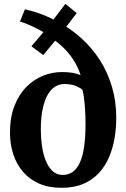

<svg xmlns="http://www.w3.org/2000/svg" viewBox="-20 -930 630 962"><path d="M288 11Q224 11 175.8 -10.2Q127.5 -31.5 95.2 -69.2Q63 -107 46.5 -157.2Q30 -207.5 30 -265.5Q30 -342.5 52.5 -399.8Q75 -457 112.5 -494.8Q150 -532.5 196.2 -550.8Q242.5 -569 290 -569Q322 -569 344.8 -565Q367.5 -561 384 -553Q370.5 -595.5 346.2 -632.5Q322 -669.5 287.2 -701Q252.5 -732.5 208 -756.5L299.5 -779L197 -654L137.5 -698L242 -821.5L235 -742Q212 -761.5 182.2 -777.8Q152.5 -794 124.8 -805.8Q97 -817.5 80 -822L105 -883.5Q131 -877.5 159.2 -868.8Q187.5 -860 220.2 -845.5Q253 -831 292.5 -806L213 -786.5L307.5 -910.5L364.5 -864.5L275 -747.5L271.5 -821Q335 -786 388.2 -737.8Q441.5 -689.5 480.5 -628.8Q519.5 -568 541 -495.2Q562.5 -422.5 562.5 -339Q562.5 -289 554.2 -239Q546 -189 527 -144Q508 -99 476.5 -64.2Q445 -29.5 398.5 -9.2Q352 11 288 11ZM294.5 -53.5Q323 -53.5 344.5 -68.8Q366 -84 380.2 -115.5Q394.5 -147 401.5 -195.2Q408.5 -243.5 408.5 -309.5Q408.5 -347.5 406.2 -381.5Q404 -415.5 400.5 -441.5Q397 -467.5 393 -480Q385.5 -488 361.8 -498.5Q338 -509 302.5 -509Q277 -509 255.5 -495.5Q234 -482 218.2 -454Q202.5 -426 193.5 -382.5Q184.5 -339 184.5 -279.5Q184.5 -239.5 190.2 -199.2Q196 -159 209 -126Q222 -93 243 -73.2Q264 -53.5 294.5 -53.5Z"/></svg>

Font: Merriweather 20pt
Style: Bold
Weight: 700
Version: Version 2.100